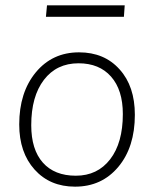

<svg xmlns="http://www.w3.org/2000/svg" viewBox="-20 -692 576 719"><path d="M52 -226Q52 -346 114 -421Q176 -496 276 -496Q371 -496 428 -432Q485 -369 485 -262Q485 -141 423 -67Q361 7 261 7Q167 7 109.5 -57Q52 -121 52 -226ZM440 -265Q440 -355 396 -405Q352 -455 274 -455Q192 -455 144.5 -393Q97 -331 97 -223Q97 -132 140.5 -83Q184 -34 264 -34Q345 -34 392.5 -95.5Q440 -157 440 -265ZM444 -629H152L156 -672H447Z"/></svg>

Font: Iunito ExtraLight
Style: Italic
Weight: 200
Italic angle: -4.541°
Designer: Vernon Adams
Foundry: Vernon Adams
Version: Version 2.001;November 30, 2019;FontCreator 12.0.0.2547 64-b